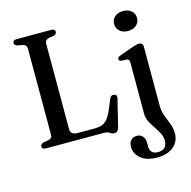

<svg xmlns="http://www.w3.org/2000/svg" viewBox="-130 -828 1179 1188"><g transform="rotate(-15 460.0 -233.5)"><path d="M307.5 -661 274.5 -655Q250 -649 250 -628V-76.5Q250 -41 298 -41H403Q446.5 -41 471 -58.8Q495.5 -76.5 517.5 -128.5L545.5 -195.5Q554.5 -215.5 573.5 -211.5Q594.5 -207.5 588.5 -184L546 -10Q538 19 515.5 19Q500.5 19 487.8 9.5Q475 0 451 0H81Q56 0 56 -18.5Q56 -33.5 75.5 -39L108 -45Q133 -51 133 -72V-628Q133 -649 108 -655L75.5 -661Q56 -666.5 56 -681.5Q56 -700 81 -700H302Q326.5 -700 326.5 -681.5Q326.5 -666.5 307.5 -661ZM760.5 -570Q728 -570 707.8 -588Q687.5 -606 687.5 -634Q687.5 -662 707.8 -679.8Q728 -697.5 760.5 -697.5Q793.5 -697.5 814 -679.8Q834.5 -662 834.5 -634Q834.5 -606 814 -588Q793.5 -570 760.5 -570ZM829 -71.5Q829 -37.5 840.8 -6.8Q852.5 24 864.2 53.8Q876 83.5 876 115Q876 168 837.5 200.5Q799 233 734 233Q664.5 233 628 202Q591.5 171 591.5 129.5Q591.5 100 605.8 85.2Q620 70.5 644 70.5Q667 70.5 680.8 86.5Q694.5 102.5 694.5 128V150.5Q694.5 202 746 202Q804 201.5 804 143Q804 118.5 791.8 95Q779.5 71.5 763.5 48.2Q747.5 25 735.2 0.8Q723 -23.5 723 -50V-379Q723 -400 706.5 -401.5L673 -403Q656.5 -405.5 656.5 -417.5Q656.5 -429.5 676.5 -437L759 -466Q789 -477 802.5 -477Q829 -477 829 -450.5Z"/></g></svg>

Font: Fraunces 9pt
Style: Regular
Weight: 400
Version: Version 1.000;[b76b70a41]